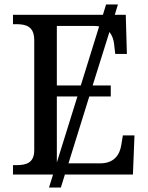

<svg xmlns="http://www.w3.org/2000/svg" viewBox="-20 -780 663 858"><path d="M38 0H217L199 58H252L270 0H574L581 -175H529L522 -132C515 -88 490 -50 427 -50H286L379 -349H475V-398H394L469 -637C481 -622 488 -603 490 -582L495 -539H547L542 -714H493L507 -760H454L440 -714H38V-672H51C96 -672 133 -663 133 -600V-109C133 -50 95 -42 51 -42H38ZM234 -398V-664H402C410 -664 417 -663 423 -662L341 -398ZM234 -349H326L234 -54Z"/></svg>

Font: Noto Serif
Style: Regular
Weight: 400
Designer: Monotype Design Team
Foundry: Monotype Imaging Inc.
Version: Version 2.015